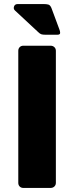

<svg xmlns="http://www.w3.org/2000/svg" viewBox="-20 -925 364 945"><path d="M95 0Q84 0 77 -7Q70 -14 70 -25V-675Q70 -686 77 -693Q84 -700 95 -700H229Q240 -700 247.5 -693Q255 -686 255 -675V-25Q255 -14 247.5 -7Q240 0 229 0ZM204 -754Q190 -754 183 -756.5Q176 -759 168 -767L54 -873Q45 -881 49 -893Q53 -905 67 -905H196Q209 -905 218 -902.5Q227 -900 233 -886L272 -781Q276 -772 276 -763Q276 -754 262 -754Z"/></svg>

Font: Fz Rubik
Style: Bold
Weight: 700
Designer: Hubert and Fischer
Foundry: Hubert and Fischer
Version: Vit hóa bi FontZin.com